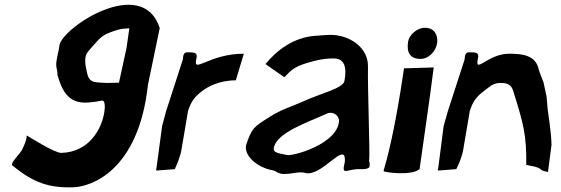

<svg xmlns="http://www.w3.org/2000/svg" viewBox="-20 -730 2383 815"><path d="M33 -27C123 46 187 68 291 65C364 63 568 -2 608 -370L658 -611C584 -840 237 -609 232 -535C230 -516 223 -495 220 -471C215 -445 225 -434 224 -411C242 -353 265 -287 356 -295C380 -297 394 -299 412 -303C427 -306 426 -274 423 -255C412 -182 358 -84 240 -81C212 -80 94 -155 94 -155C92 -132 84 -117 74 -95C65 -76 21 -37 33 -27ZM353 -510C358 -516 372 -533 378 -539C390 -551 395 -560 411 -573C424 -583 442 -591 460 -597C469 -600 480 -605 503 -608C513 -609 529 -610 529 -610L517 -526C507 -477 495 -428 485 -379L433 -378C422 -378 386 -380 377 -383C355 -391 352 -409 347 -432C342 -455 336 -490 353 -510Z M643 -6 722 -12C726 -22 736 -43 739 -54C739 -54 749 -82 750 -93C765 -186 761 -153 778 -258C791 -301 809 -322 840 -345C859 -359 907 -389 981 -389L1015 -502C863 -502 796 -411 814 -483C820 -508 803 -508 775 -508C766 -508 759 -504 757 -487L756 -477L685 -258L668 -194L644 -15C643 -12 642 -9 643 -6Z M1024 -112C1017 -60 1085 -16 1134 -8C1155 -5 1160 12 1196 8C1219 8 1252 -3 1276 4C1343 23 1444 -130 1444 -52C1446 -37 1430 -7 1446 -4C1455 -4 1472 -10 1495 -12C1511 -13 1551 -7 1549 -28C1551 -41 1546 -43 1547 -48C1551 -77 1540 -359 1542 -446C1544 -532 1459 -582 1384 -582C1366 -582 1337 -579 1319 -578C1226 -572 1153 -515 1107 -458L1187 -402C1219 -435 1229 -450 1317 -472C1347 -480 1373 -482 1398 -482C1443 -481 1453 -443 1442 -386C1436 -355 1345 -335 1268 -300C1217 -277 1175 -266 1125 -234C1057 -191 1049 -188 1024 -112ZM1142 -100C1151 -167 1288 -211 1368 -248C1392 -259 1420 -241 1419 -216C1413 -119 1224 -66 1198 -72C1174 -78 1139 -79 1142 -100Z M1608 -4C1606 1 1726 18 1761 -12C1776 -123 1803 -299 1821 -444C1821 -444 1817 -443 1695 -440C1655 -166 1621 -49 1608 -4ZM1712 -552C1706 -509 1719 -480 1765 -480C1802 -480 1832 -515 1836 -550C1839 -581 1824 -612 1784 -612C1748 -612 1716 -580 1712 -552Z M1839 -6 1917 -12C1921 -22 1932 -43 1935 -54C1935 -54 1945 -82 1946 -93C1961 -186 1957 -153 1974 -258C1987 -301 2005 -322 2036 -345C2055 -358 2070 -378 2104 -378C2144 -378 2153 -364 2161 -336C2203 -201 2215 -156 2214 -30C2227 -27 2265 -22 2274 -12C2280 -5 2292 -3 2306 0L2321 -114C2321 -162 2305 -264 2305 -264L2300 -321L2287 -381C2287 -381 2267 -431 2267 -435C2254 -495 2200 -502 2141 -502C2049 -502 1993 -411 2009 -483C2015 -508 1999 -508 1971 -508C1962 -508 1955 -504 1953 -487L1952 -477L1881 -258L1863 -194L1840 -15C1839 -12 1838 -9 1839 -6Z"/></svg>

Font: Yuck
Style: It
Weight: 400
Version: Version Bleh